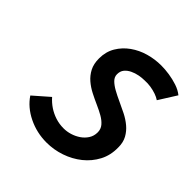

<svg xmlns="http://www.w3.org/2000/svg" viewBox="-149 -622 747 747"><g transform="rotate(45 224.5 -248.0)"><path d="M403 -404 449 -477Q433 -490 410.5 -497.5Q388 -505 364.5 -508.5Q341 -512 320 -512Q285 -512 251.5 -502.5Q218 -493 190.5 -473.5Q163 -454 146 -425.5Q129 -397 129 -360Q129 -330 140 -309Q151 -288 168.5 -273Q186 -258 207.5 -247Q229 -236 250.5 -226.5Q272 -217 289.5 -207Q307 -197 318 -184Q329 -171 329 -153Q329 -133 319 -117.5Q309 -102 293.5 -91.5Q278 -81 260 -75.5Q242 -70 224 -70Q200 -70 178.5 -77Q157 -84 139 -96Q121 -108 106 -125L42 -69Q68 -30 115 -7Q162 16 216 16Q256 16 294 3Q332 -10 362 -34Q392 -58 410 -92Q428 -126 427 -169Q427 -196 416 -216Q405 -236 387 -251Q369 -266 347 -277Q325 -288 303 -298Q281 -308 263 -318Q245 -328 233.5 -339.5Q222 -351 222 -366Q222 -383 231 -394Q240 -405 254.5 -412Q269 -419 285 -422Q301 -425 315 -425Q332 -426 348 -423.5Q364 -421 378.5 -416Q393 -411 403 -404Z"/></g></svg>

Font: Advent Pro SemiBold
Style: Italic
Weight: 600
Italic angle: -12°
Version: Version 3.000